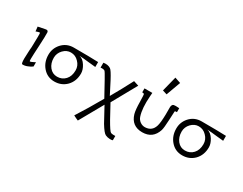

<svg xmlns="http://www.w3.org/2000/svg" viewBox="-92 -1168 2439 1930"><g transform="rotate(30 1127.0 -203.0)"><path d="M215 -68V-19Q197 -4 165 8Q135 21 106 19Q94 18 94 -42Q94 -70 97 -120Q97 -130 98.5 -149Q100 -168 101 -177Q106 -340 102 -344Q100 -346 96 -346Q92 -346 82.5 -343Q73 -340 64 -337L56 -334L50 -387Q73 -393 135 -404Q161 -409 164 -386Q166 -346 160 -232Q153 -109 153 -72Q153 -46 156 -45Q165 -41 215 -68Z M755 -382V-325Q749 -325 674 -333Q609 -341 562 -343Q604 -334 635 -285Q664 -239 664 -196Q664 -106 608 -48Q552 8 470 8Q387 8 334 -55Q285 -113 285 -197Q285 -270 333 -325Q387 -386 471 -386Q656 -386 755 -382ZM601 -196Q601 -250 562 -289Q525 -329 471 -329Q423 -329 385 -290Q347 -250 347 -197Q347 -133 381.5 -90.5Q416 -48 470 -48Q527 -48 564 -88Q601 -128 601 -196Z M1276 175V224Q1268 230 1243 229Q1214 228 1191 217Q1165 205 1117 126Q1112 117 1025 -43Q999 1 872 229Q845 218 815 202Q900 70 993 -94Q965 -146 900 -263Q860 -336 851 -341Q834 -350 804 -346V-403Q855 -411 888 -389Q907 -377 954 -288Q966 -265 1027 -146Q1093 -260 1164 -397L1223 -378L1065 -94Q1131 30 1150 62Q1207 162 1224 170Q1236 175 1256 175Z M1693 -388V-342Q1672 -344 1669 -336L1664 -234Q1660 -141 1651 -111Q1613 8 1490 8Q1367 8 1332 -111Q1320 -154 1319 -246Q1317 -333 1314 -336Q1312 -336 1291 -341V-386H1382L1379 -347Q1368 -201 1396 -118Q1406 -87 1432.5 -68Q1459 -49 1491 -50Q1570 -53 1593 -130Q1605 -170 1607 -264V-353Q1610 -382 1628 -388Q1644 -392 1693 -388ZM1506 -635 1574 -612 1513 -445 1462 -461Z M2239 -382V-325Q2233 -325 2158 -333Q2093 -341 2046 -343Q2088 -334 2119 -285Q2148 -239 2148 -196Q2148 -106 2092 -48Q2036 8 1954 8Q1871 8 1818 -55Q1769 -113 1769 -197Q1769 -270 1817 -325Q1871 -386 1955 -386Q2140 -386 2239 -382ZM2085 -196Q2085 -250 2046 -289Q2009 -329 1955 -329Q1907 -329 1869 -290Q1831 -250 1831 -197Q1831 -133 1865.5 -90.5Q1900 -48 1954 -48Q2011 -48 2048 -88Q2085 -128 2085 -196Z"/></g></svg>

Font: GFS Neohellenic Rg
Style: Regular
Weight: 400
Designer: Takis Katsoulidis and George D. Matthiopoulos
Foundry: Takis Katsoulidis and George D. Matthiopoulos
Version: Version 1.0